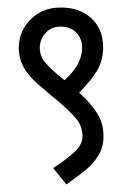

<svg xmlns="http://www.w3.org/2000/svg" viewBox="-20 -476 341 512"><path d="M256 -112Q256 -83 242 -61Q228 -39 210 -24Q192 -9 157 16L122 -28Q159 -52 179.5 -71.5Q200 -91 200 -112Q200 -139 183.5 -159Q167 -179 133 -208Q134 -207 117 -221Q109 -228 82.5 -250.5Q56 -273 43 -297Q30 -321 30 -348Q30 -392 61.5 -424Q93 -456 142 -456Q193 -456 224 -427Q255 -398 255 -350Q255 -314 238.5 -287Q222 -260 191 -229Q224 -199 240 -172.5Q256 -146 256 -112ZM152 -262Q199 -304 199 -349Q199 -373 183.5 -389Q168 -405 142 -405Q117 -405 101.5 -388Q86 -371 86 -348Q86 -326 101.5 -308Q117 -290 152 -262Z"/></svg>

Font: Cambay Devanagari
Style: Regular
Weight: 400
Designer: Pooja Saxena
Foundry: Pooja Saxena
Version: Version 1.180;PS 001.180;hotconv 1.0.70;makeotf.lib2.5.58329